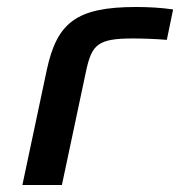

<svg xmlns="http://www.w3.org/2000/svg" viewBox="-20 -529 515 549"><path d="M359 -419C383 -419 424 -418 457 -415L475 -502C441 -507 405 -509 369 -509C197 -509 143 -463 114 -330L44 0H157L227 -330C243 -401 260 -419 359 -419Z"/></svg>

Font: LT Wave Medium
Style: Italic
Weight: 500
Designer: Daniel Lyons
Version: Version 2.5 (Glyphs App)